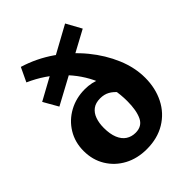

<svg xmlns="http://www.w3.org/2000/svg" viewBox="-208 -832 954 954"><g transform="rotate(-45 268.5 -355.0)"><path d="M261 11Q195 11 143.5 -16.5Q92 -44 62 -93Q32 -142 32 -205Q32 -266 61.5 -314.5Q91 -363 141.5 -390.5Q192 -418 253 -418Q303 -418 340.5 -399Q378 -380 395 -346L363 -287Q345 -309 324 -320.5Q303 -332 275 -332Q243 -332 223 -317Q203 -302 193.5 -275.5Q184 -249 184 -215Q184 -172 196 -143Q208 -114 229.5 -100Q251 -86 279 -86Q325 -86 343 -124Q361 -162 361 -227Q361 -317 327 -397Q293 -477 228.5 -541.5Q164 -606 72 -647L107 -721Q192 -695 265 -644.5Q338 -594 391.5 -528.5Q445 -463 475.5 -390.5Q506 -318 506 -246Q506 -173 476.5 -114.5Q447 -56 391.5 -22.5Q336 11 261 11ZM103 -446 59 -523 415 -718 459 -638Z"/></g></svg>

Font: Ysabeau Office ExtraBold
Style: Regular
Weight: 800
Designer: Christian Thalmann (Catharsis Fonts)
Version: Version 2.001;gftools[0.9.30]; featfreeze: tnum,lnum,ss02